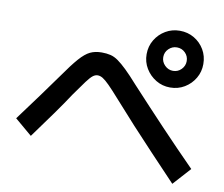

<svg xmlns="http://www.w3.org/2000/svg" viewBox="-84 -900 1169 1000"><g transform="rotate(10 500.0 -400.0)"><path d="M789 -496Q748 -496 714 -516.5Q680 -537 659.5 -571Q639 -605 639 -646Q639 -688 659.5 -722Q680 -756 714 -776Q748 -796 789 -796Q831 -796 865 -776Q899 -756 919 -722Q939 -688 939 -646Q939 -605 919 -571Q899 -537 865 -516.5Q831 -496 789 -496ZM789 -584Q815 -584 833 -602.5Q851 -621 851 -646Q851 -672 833 -690Q815 -708 789 -708Q764 -708 745.5 -690Q727 -672 727 -646Q727 -621 745.5 -602.5Q764 -584 789 -584ZM888 -4Q816 -80 755 -144.5Q694 -209 639.5 -268.5Q585 -328 531 -389Q493 -432 471 -454Q449 -476 435 -484.5Q421 -493 408 -493Q395 -493 382.5 -483.5Q370 -474 350.5 -448Q331 -422 296 -372Q262 -320 219 -260Q176 -200 119 -122L28 -199Q86 -277 132 -340Q178 -403 215 -455Q261 -521 291 -555Q321 -589 347 -601.5Q373 -614 408 -614Q434 -614 454.5 -609Q475 -604 495.5 -589.5Q516 -575 543 -549Q570 -523 609 -479Q704 -376 792 -283Q880 -190 972 -97Z"/></g></svg>

Font: M PLUS 1 Code SemiBold
Style: Regular
Weight: 600
Designer: Coji Morishita
Foundry: UNDERFOREST DESIGN
Version: Version 1.005